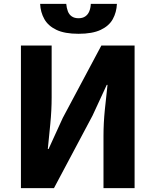

<svg xmlns="http://www.w3.org/2000/svg" viewBox="-20 -980 809 1000"><path d="M89 0V-743H249V-472Q249 -406 242 -334.5Q235 -263 229 -204H233L307 -366L508 -743H681V0H519V-272Q519 -338 526 -408Q533 -478 540 -538H536L462 -378L261 0ZM389 -804Q317 -804 274 -824.5Q231 -845 211 -880.5Q191 -916 189 -960H325Q327 -938 333.5 -921Q340 -904 354 -894.5Q368 -885 389 -885Q410 -885 424 -894.5Q438 -904 445 -921Q452 -938 453 -960H589Q587 -916 567.5 -880.5Q548 -845 504.5 -824.5Q461 -804 389 -804Z"/></svg>

Font: Noto Sans TC ExtraBold
Style: Regular
Weight: 800
Designer: Ryoko NISHIZUKA  (kana, bopomofo & ideographs); Paul D. Hunt (Latin, Greek & Cyrillic); Sandoll Communications , Soo-you
Foundry: Adobe
Version: Version 2.004-H2;hotconv 1.0.118;makeotfexe 2.5.65603